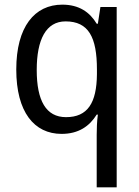

<svg xmlns="http://www.w3.org/2000/svg" viewBox="-20 -566 599 826"><path d="M396 14V240H482V-536H412L401 -464H396C366 -514 320 -546 248 -546C129 -546 50 -451 50 -267C50 -84 127 10 245 10C318 10 365 -23 396 -73H401C397 -44 396 -10 396 14ZM264 -62C178 -62 138 -133 138 -265C138 -396 178 -474 262 -474C361 -474 397 -406 397 -267V-247C396 -123 357 -62 264 -62Z"/></svg>

Font: Noto Sans Gujarati UI SemiCondensed
Style: Regular
Weight: 400
Width: 4
Designer: Jelle Bosma - Monotype Design Team, Universal Thirst
Foundry: Monotype Imaging Inc.
Version: Version 2.106